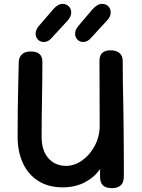

<svg xmlns="http://www.w3.org/2000/svg" viewBox="-20 -969 732 992"><path d="M618 -366Q620 -208 620 -60Q620 -27 604.5 -12Q589 3 558 3Q527 3 512 -11Q497 -25 497 -57V-96Q469 -54 419 -27.5Q369 -1 304 -1Q229 -1 176.5 -35Q124 -69 97.5 -128Q71 -187 71 -262Q71 -395 74 -525L77 -650Q78 -674 93.5 -688.5Q109 -703 139 -703Q199 -703 199 -650Q199 -574 197 -458Q195 -342 195 -262Q195 -191 230 -151.5Q265 -112 322 -112Q365 -112 405.5 -141Q446 -170 470.5 -217.5Q495 -265 495 -319L494 -655Q494 -709 551 -709Q581 -709 597.5 -695Q614 -681 614 -654Q614 -550 617 -427Q617 -388 618 -366ZM164 -795Q164 -815 181 -835L254 -920Q279 -949 303 -949Q322 -949 335 -936.5Q348 -924 348 -904Q348 -883 327 -860L247 -773Q229 -752 206 -752Q188 -752 176 -764.5Q164 -777 164 -795ZM368 -795Q368 -815 385 -835L457 -920Q483 -949 507 -949Q527 -949 539.5 -936.5Q552 -924 552 -904Q552 -882 530 -860L451 -774Q433 -752 409 -752Q392 -752 380 -764.5Q368 -777 368 -795Z"/></svg>

Font: Mali SemiBold
Style: Regular
Weight: 600
Designer: Kitiyaporn Chalermlarp | Katatrad Aksorn Co.,Ltd.
Foundry: Cadson Demak Co.,Ltd.
Version: Version 1.000; ttfautohint (v1.6)